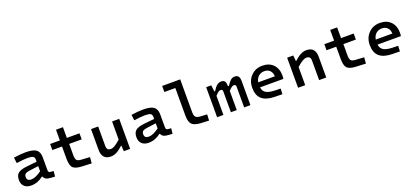

<svg xmlns="http://www.w3.org/2000/svg" viewBox="36 -1764 6067 2828"><g transform="rotate(-20 3070.0 -350.0)"><path d="M502 -324V-131Q502 -104 509.5 -94Q517 -84 539 -83L584 -79L575 5L512 1Q464 -1 437.5 -15.5Q411 -30 400 -59H390Q347 -25 300 -8Q253 9 201 9Q134 9 95.5 -27.5Q57 -64 57 -128Q57 -199 95 -232Q133 -265 225 -276L395 -294V-323Q395 -363 371 -377Q347 -391 284 -391Q255 -391 210 -387Q165 -383 113 -375L102 -464Q154 -472 202.5 -476Q251 -480 289 -480Q404 -480 453 -444.5Q502 -409 502 -324ZM166 -135Q166 -106 182.5 -90.5Q199 -75 230 -75Q267 -75 305.5 -91.5Q344 -108 395 -144V-225L251 -206Q205 -200 185.5 -184.5Q166 -169 166 -135Z M823 -186V-376H671V-471H824V-639H933V-471H1131V-376H935V-200Q935 -142 952.5 -121Q970 -100 1021 -97L1157 -89L1149 7L995 0Q893 -5 858 -43Q823 -81 823 -186Z M1754 -471V0H1655L1648 -93Q1587 -37 1542.5 -14Q1498 9 1451 9Q1382 9 1347 -30Q1312 -69 1312 -145V-471H1424V-166Q1424 -130 1439.5 -113Q1455 -96 1488 -96Q1516 -96 1551 -116.5Q1586 -137 1642 -187V-471Z M2344 -324V-131Q2344 -104 2351.5 -94Q2359 -84 2381 -83L2426 -79L2417 5L2354 1Q2306 -1 2279.5 -15.5Q2253 -30 2242 -59H2232Q2189 -25 2142 -8Q2095 9 2043 9Q1976 9 1937.5 -27.5Q1899 -64 1899 -128Q1899 -199 1937 -232Q1975 -265 2067 -276L2237 -294V-323Q2237 -363 2213 -377Q2189 -391 2126 -391Q2097 -391 2052 -387Q2007 -383 1955 -375L1944 -464Q1996 -472 2044.5 -476Q2093 -480 2131 -480Q2246 -480 2295 -444.5Q2344 -409 2344 -324ZM2008 -135Q2008 -106 2024.5 -90.5Q2041 -75 2072 -75Q2109 -75 2147.5 -91.5Q2186 -108 2237 -144V-225L2093 -206Q2047 -200 2027.5 -184.5Q2008 -169 2008 -135Z M2686 -182V-615H2514V-710H2797V-192Q2797 -142 2816.5 -120.5Q2836 -99 2885 -96L2994 -90L2989 6L2865 0Q2763 -5 2724.5 -44.5Q2686 -84 2686 -182Z M3117 -471H3197L3208 -372H3221Q3255 -427 3285 -451Q3315 -475 3352 -475Q3389 -475 3406 -453Q3423 -431 3423 -384V-375H3439Q3474 -430 3501 -452.5Q3528 -475 3564 -475Q3603 -475 3621 -451.5Q3639 -428 3639 -376V0H3541V-323Q3541 -342 3533 -350.5Q3525 -359 3508 -359Q3491 -359 3472 -345Q3453 -331 3425 -300V0H3333V-325Q3333 -343 3325 -351Q3317 -359 3300 -359Q3283 -359 3263.5 -345Q3244 -331 3216 -299V0H3117Z M4053 -79 4141 -77 4137 10 4017 8Q3882 6 3816.5 -52.5Q3751 -111 3751 -229Q3751 -340 3821 -413Q3891 -486 4000 -486Q4107 -486 4169.5 -421.5Q4232 -357 4232 -245Q4232 -232 4230.5 -219.5Q4229 -207 4227 -197H3861Q3870 -136 3914 -109Q3958 -82 4053 -79ZM4001 -400Q3946 -400 3909 -367Q3872 -334 3862 -276H4123Q4119 -336 4087 -368Q4055 -400 4001 -400Z M4386 -471H4482L4491 -377Q4553 -433 4597.5 -456Q4642 -479 4689 -479Q4758 -479 4793 -440.5Q4828 -402 4828 -325V0H4716V-305Q4716 -341 4700.5 -358Q4685 -375 4652 -375Q4624 -375 4589 -354.5Q4554 -334 4498 -284V0H4386Z M5121 -186V-376H4969V-471H5122V-639H5231V-471H5429V-376H5233V-200Q5233 -142 5250.5 -121Q5268 -100 5319 -97L5455 -89L5447 7L5293 0Q5191 -5 5156 -43Q5121 -81 5121 -186Z M5895 -79 5983 -77 5979 10 5859 8Q5724 6 5658.5 -52.5Q5593 -111 5593 -229Q5593 -340 5663 -413Q5733 -486 5842 -486Q5949 -486 6011.5 -421.5Q6074 -357 6074 -245Q6074 -232 6072.5 -219.5Q6071 -207 6069 -197H5703Q5712 -136 5756 -109Q5800 -82 5895 -79ZM5843 -400Q5788 -400 5751 -367Q5714 -334 5704 -276H5965Q5961 -336 5929 -368Q5897 -400 5843 -400Z"/></g></svg>

Font: Intel One Mono Medium
Style: Regular
Weight: 500
Monospace: yes
Designer: Fred Shallcrass
Foundry: Frere-Jones Type LLC
Version: Version 1.400;hotconv 1.1.0;makeotfexe 2.6.0;FJTRelease1.4